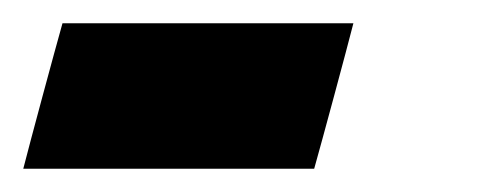

<svg xmlns="http://www.w3.org/2000/svg" viewBox="-20 -145 415 165"><path d="M0 0H250Q255.9 -21 267.1 -62.5Q278.3 -104 283.7 -125H33.7Q27.8 -104 16.6 -62.5Q5.4 -21 0 0Z"/></svg>

Font: Faithful 32x
Style: BoldOblique
Weight: 400
Foundry: Faithful Resource Pack
Version: Version 1.0; January 27, 2023